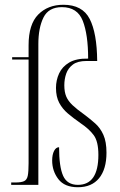

<svg xmlns="http://www.w3.org/2000/svg" viewBox="-20 -776 504 806"><path d="M307 10Q251 10 225 -24Q199 -58 199 -102Q199 -127 207 -142.5Q215 -158 228 -158Q228 -76 245 -38Q262 0 307 0Q393 0 393 -126Q393 -182 373.5 -208.5Q354 -235 318 -259Q288 -280 265 -299.5Q242 -319 228.5 -344.5Q215 -370 215 -407Q215 -439 228 -467.5Q241 -496 270.5 -513.5Q300 -531 350 -530Q350 -631 327.5 -688.5Q305 -746 240 -746Q184 -746 162.5 -702.5Q141 -659 141 -591V0H27V-10H45Q69 -10 81 -15.5Q93 -21 96.5 -38Q100 -55 100 -91V-526H31V-536H100V-586Q100 -674 140.5 -715Q181 -756 246 -756Q326 -756 356.5 -696.5Q387 -637 388 -520H343Q306 -520 286 -505Q266 -490 258 -467Q250 -444 250 -418Q250 -390 258 -371Q266 -352 284.5 -334.5Q303 -317 334 -295Q358 -277 379.5 -258Q401 -239 414 -210Q427 -181 427 -135Q427 -66 396 -28Q365 10 307 10Z"/></svg>

Font: Noto Serif Display ExtraCondensed ExtraLight
Style: Regular
Weight: 200
Width: 2
Designer: Monotype Design Team
Foundry: Monotype Imaging Inc.
Version: Version 2.009